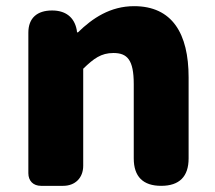

<svg xmlns="http://www.w3.org/2000/svg" viewBox="-20 -603 698 623"><path d="M72 -284V-41C72 -16 88 0 113 0H161H185C224 0 250 -26 250 -65V-380C284 -413 308 -431 348 -431C393 -431 414 -409 414 -330V-89C414 -30 444 0 503 0C562 0 592 -30 592 -89V-352C592 -494 539 -583 415 -583C338 -583 280 -544 233 -498H230L229 -506C221 -548 192 -569 149 -569C101 -569 72 -545 72 -497Z"/></svg>

Font: GenSenRounded2 TW H
Style: Regular
Weight: 900
Version: Version 2.100;PS 2.1;hotconv 16.6.51;makeotf.lib2.5.65220 DE